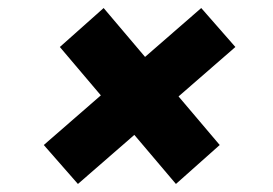

<svg xmlns="http://www.w3.org/2000/svg" viewBox="-20 -537 680 478"><path d="M418 -79 129 -420 238 -517 527 -176ZM174 -79 89 -176 481 -517 566 -420Z"/></svg>

Font: Figtree Black
Style: Italic
Weight: 900
Italic angle: -9.5°
Foundry: Erik Kennedy
Version: Version 2.001;gftools[0.9.30]